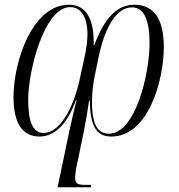

<svg xmlns="http://www.w3.org/2000/svg" viewBox="-20 -566 754 810"><path d="M547 -546C479 -546 424 -499 378 -376H375C378 -472 351 -546 271 -546C115 -546 37 -304 37 -157C37 -48 73 10 147 10C213 10 266 -47 300 -143H303C293 -107 281 -49 272 -11L223 224H363L365 214H342C306 214 297 208 297 184C297 174 300 148 305 127L334 -13C340 -42 351 -107 356 -142H359C360 -41 383 10 449 10C605 10 671 -224 671 -368C671 -477 635 -546 547 -546ZM276 -536C320 -536 349 -497 349 -420C349 -392 344 -361 338 -331L317 -235C296 -132 240 -5 164 -5C120 -5 99 -49 99 -146C99 -268 167 -536 276 -536ZM537 -535C589 -535 611 -477 611 -385C611 -253 551 -2 440 -2C400 -2 368 -27 368 -137C368 -171 373 -214 380 -248L397 -329C420 -440 467 -535 537 -535Z"/></svg>

Font: Noto Serif Display Condensed Light
Style: Italic
Weight: 300
Width: 3
Italic angle: -12°
Designer: Monotype Design Team
Foundry: Monotype Imaging Inc.
Version: Version 2.009